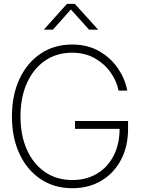

<svg xmlns="http://www.w3.org/2000/svg" viewBox="-20 -968 734 997"><path d="M355.5 9.3Q261.7 9.3 191.2 -37.8Q120.6 -85 81.3 -168.9Q42 -252.9 42 -363.3Q42 -474.6 81.5 -558.6Q121.1 -642.6 191.4 -689.7Q261.7 -736.8 354 -736.8Q436 -736.8 496.6 -701.4Q557.1 -666 593.8 -611.1Q630.4 -556.2 640.6 -497.6H595.7Q585.9 -546.9 554.4 -591.8Q522.9 -636.7 472.2 -665.5Q421.4 -694.3 354 -694.3Q273.9 -694.3 213.6 -652.8Q153.3 -611.3 119.9 -536.9Q86.4 -462.4 86.4 -363.3Q86.4 -265.1 119.6 -190.9Q152.8 -116.7 213.4 -75Q273.9 -33.2 355.5 -33.2Q427.7 -33.2 482.9 -65.7Q538.1 -98.1 569.3 -158Q600.6 -217.8 601.1 -298.8H369.6V-339.8H645V-299.3Q645 -207.5 608.2 -137.9Q571.3 -68.4 506.1 -29.5Q440.9 9.3 355.5 9.3ZM254.9 -814H208V-814.5L327.6 -947.8H368.7L489.3 -814.5V-814H442.4L348.1 -918.9Z"/></svg>

Font: Inter Display ExtraLight
Style: Regular
Weight: 200
Designer: Rasmus Andersson
Foundry: rsms
Version: Version 4.000;git-a52131595